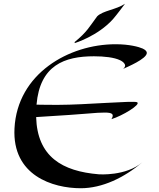

<svg xmlns="http://www.w3.org/2000/svg" viewBox="-20 -976 845 1020"><path d="M634 -610C653 -619 760 -663 760 -695C760 -703 753 -711 738 -718C718 -727 667 -741 594 -741C346 -741 72 -585 57 -294C44 -43 261 24 409 24C523 24 640 -32 736 -114C649 -39 505 -50 505 -50C311 -66 178 -143 172 -354C475 -372 480 -378 537 -378C579 -378 587 -368 572 -343C629 -360 732 -422 708 -433C688 -442 430 -419 292 -419C254 -419 214 -419 174 -420C192 -629 322 -677 479 -677C534 -677 587 -671 618 -656C618 -656 665 -635 634 -610ZM644 -956C596 -924 527 -920 496 -889C455 -834 443 -807 377 -753C376 -752 377 -747 377 -747C377 -747 499 -784 580 -874C598 -894 644 -956 644 -956Z"/></svg>

Font: Eagle Lake
Style: Regular
Weight: 400
Designer: Astigmatic (AOETI)
Foundry: Astigmatic (AOETI)
Version: Version 1.000